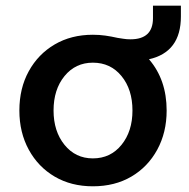

<svg xmlns="http://www.w3.org/2000/svg" viewBox="-20 -638 663 674"><path d="M306 16Q230 16 172 -18Q114 -52 81 -112.5Q48 -173 48 -250Q48 -328 81 -388Q114 -448 172 -482Q230 -516 306 -516Q329 -516 350 -513Q371 -510 393 -505Q401 -504 412.5 -502Q424 -500 438 -500Q517 -500 517 -574V-618H615V-580Q615 -455 503 -430Q565 -358 565 -250Q565 -173 532 -112.5Q499 -52 441 -18Q383 16 306 16ZM306 -82Q368 -82 406.5 -129.5Q445 -177 445 -250Q445 -324 406.5 -371Q368 -418 306 -418Q245 -418 206.5 -371Q168 -324 168 -250Q168 -177 206.5 -129.5Q245 -82 306 -82Z"/></svg>

Font: Wix Madefor Text SemiBold
Style: Regular
Weight: 600
Designer: Dalton Maag Ltd
Foundry: Dalton Maag Ltd
Version: Version 3.100